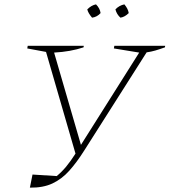

<svg xmlns="http://www.w3.org/2000/svg" viewBox="-20 -854 777 880"><path d="M117 6 129 -54 240 -47Q263 -66 283 -90Q303 -114 326 -150L191 -616L105 -632L107 -644H364L363 -637Q303 -617 228 -613L351 -190L618 -613L502 -632L504 -644H737L736 -637Q711 -628 692 -622.5Q673 -617 652 -614L366 -164Q332 -110 297.5 -71.5Q263 -33 220 -13Q177 7 117 6ZM420 -834Q438 -816 441 -794Q425 -776 402 -773Q384 -794 380 -811Q399 -830 420 -834ZM550 -834Q567 -814 570 -794Q552 -776 532 -773Q515 -788 509 -811Q526 -829 550 -834Z"/></svg>

Font: Piazzolla SC Thin
Style: Italic
Weight: 100
Italic angle: -11.3°
Designer: Juan Pablo del Peral
Foundry: Huerta Tipografica
Version: Version 1.330